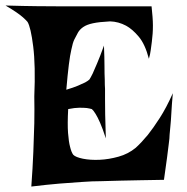

<svg xmlns="http://www.w3.org/2000/svg" viewBox="-60 -687 678 697"><path d="M-40 -667Q28.3 -665 73.7 -664.6Q119.1 -664.1 147.5 -664.1H199.2H490.2Q492.2 -644.5 493.7 -626.5Q495.1 -608.4 495.1 -594.7Q495.1 -578.1 494.1 -564.5Q493.2 -550.8 491.2 -535.2Q489.3 -521.5 487.3 -505.9Q485.4 -490.2 480.5 -473.6Q466.8 -526.4 443.8 -553.7Q420.9 -581.1 397.5 -593.8Q370.1 -608.4 339.8 -609.4Q299.8 -607.4 277.3 -602.5Q254.9 -597.7 242.2 -588.9Q229.5 -580.1 223.1 -568.8Q216.8 -557.6 210 -543.9Q204.1 -532.2 199.2 -507.8Q194.3 -487.3 189.9 -452.1Q185.5 -417 180.7 -361.3Q207 -369.1 223.1 -376Q239.3 -382.8 249 -387.7Q259.8 -393.6 264.6 -398.4Q268.6 -404.3 276.4 -419.9Q282.2 -433.6 292.5 -457Q302.7 -480.5 317.4 -521.5Q319.3 -476.6 319.3 -446.8Q319.3 -417 320.3 -398.4Q320.3 -377 321.3 -364.3V-327.1Q321.3 -306.6 321.8 -272Q322.3 -237.3 324.2 -184.6Q312.5 -220.7 303.2 -241.7Q293.9 -262.7 287.1 -273.4Q279.3 -286.1 273.4 -291Q266.6 -293 254.9 -294.9Q244.1 -295.9 228 -295.9Q211.9 -295.9 187.5 -291Q184.6 -237.3 187 -204.6Q189.5 -171.9 194.3 -154.3Q199.2 -133.8 206.1 -125Q214.8 -116.2 241.2 -110.8Q267.6 -105.5 301.3 -106.9Q335 -108.4 370.1 -118.2Q405.3 -127.9 432.6 -150.4Q453.1 -168.9 476.6 -197.3Q496.1 -221.7 520 -258.8Q543.9 -295.9 567.4 -348.6Q563.5 -304.7 562 -275.9Q560.5 -247.1 558.6 -229.5Q556.6 -209 555.7 -198.2Q555.7 -186.5 552.7 -165Q550.8 -146.5 546.4 -114.7Q542 -83 535.2 -34.2Q489.3 -33.2 448.2 -32.7Q407.2 -32.2 376 -31.2Q338.9 -30.3 307.6 -29.3Q275.4 -29.3 236.3 -26.4Q202.1 -24.4 155.8 -20.5Q109.4 -16.6 53.7 -9.8Q58.6 -76.2 61 -135.3Q63.5 -194.3 64.5 -239.3Q65.4 -292 64.5 -336.9Q69.3 -449.2 60.5 -518.6Q51.8 -587.9 40 -607.4Q34.2 -614.3 23.4 -624Q14.6 -631.8 -1 -642.6Q-16.6 -653.3 -40 -667Z"/></svg>

Font: Irish Grover
Style: Regular
Weight: 400
Designer: Squid
Foundry: Font Diner, Inc DBA Sideshow
Version: Version 1.000